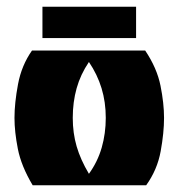

<svg xmlns="http://www.w3.org/2000/svg" viewBox="-20 -550 530 570"><path d="M77 0Q43 -57 33 -108Q23 -159 23 -200Q23 -244 33.5 -300Q44 -356 75 -400H411Q446 -348 456.5 -295.5Q467 -243 467 -200Q467 -156 457 -101Q447 -46 414 0ZM244 -34Q270 -70 282 -112Q294 -154 294 -200Q294 -247 281.5 -288Q269 -329 244 -366Q219 -329 207.5 -288Q196 -247 196 -200Q196 -155 207.5 -115.5Q219 -76 244 -34ZM106 -437V-530H384V-437Z"/></svg>

Font: Tac One
Style: Regular
Weight: 400
Designer: Oluseyi Olusanya, David Udoh, Eyiyemi Adegbite, Mirko Velimirović
Version: Version 1.003; ttfautohint (v1.8.4.7-5d5b)